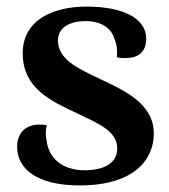

<svg xmlns="http://www.w3.org/2000/svg" viewBox="-20 -549 514 583"><path d="M222 14C389 14 447 -66 447 -143C447 -235 358 -274 280 -311C215 -342 156 -369 156 -426C156 -468 196 -485 239 -485C288 -485 319 -463 328 -429C336 -413 336 -392 335 -375C345 -373 355 -372 368 -373C410 -375 424 -402 424 -431C424 -495 351 -529 243 -529C140 -529 49 -488 49 -387C49 -281 135 -242 212 -206C275 -175 336 -153 336 -98C336 -52 293 -32 237 -32C165 -32 128 -73 122 -119C118 -136 118 -152 122 -169C53 -180 32 -139 32 -104C32 -36 92 14 222 14Z"/></svg>

Font: Arima Koshi ExtraBold
Style: Regular
Weight: 800
Designer: Joana Correia and Natanael Gama
Foundry: NDISCOVER
Version: Version 1.019;PS 001.019;hotconv 1.0.88;makeotf.lib2.5.64775